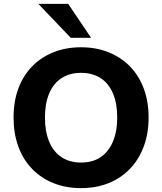

<svg xmlns="http://www.w3.org/2000/svg" viewBox="-20 -960 836 991"><path d="M398 11Q320 11 255.5 -15Q191 -41 145 -89Q99 -137 74.5 -204Q50 -271 50 -353Q50 -436 74.5 -502.5Q99 -569 145 -616.5Q191 -664 255.5 -690Q320 -716 398 -716Q477 -716 541 -690Q605 -664 651 -617Q697 -570 722 -503Q747 -436 747 -354Q747 -271 722 -204Q697 -137 651 -89Q605 -41 541 -15Q477 11 398 11ZM398 -121Q458 -121 499 -148.5Q540 -176 562.5 -228.5Q585 -281 585 -353Q585 -426 563 -478Q541 -530 499 -557Q457 -584 398 -584Q340 -584 298 -557Q256 -530 234 -478Q212 -426 212 -353Q212 -281 234 -228.5Q256 -176 298 -148.5Q340 -121 398 -121ZM345 -765 178 -940H332L450 -765Z"/></svg>

Font: Nunito Sans 12pt ExtraLight ExtraBold
Style: Regular
Weight: 800
Version: Version 3.101;gftools[0.9.27]